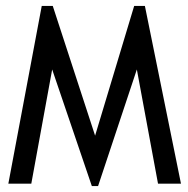

<svg xmlns="http://www.w3.org/2000/svg" viewBox="-20 -616 631 644"><path d="M587 0 466 -596H430L299 -161L157 -596H120L8 0H85L155 -383L288 8H309L439 -383L510 0Z"/></svg>

Font: linja pona
Style: Regular
Weight: 400
Foundry: jan Same & David A Roberts
Version: Version 4.9